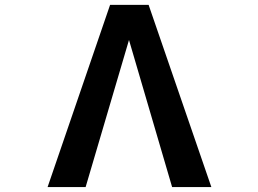

<svg xmlns="http://www.w3.org/2000/svg" viewBox="-20 -752 1040 774"><path d="M500 -590.8 325.2 2H171.9L423.8 -732.4H579.1L832 2H673.8Z"/></svg>

Font: GenEi Gothic M Regular
Style: Bold
Weight: 700
Designer: o_tamon (Modified); [Source Han Sans]
Ryoko NISHIZUKA  (kana & ideographs); Paul D. Hunt (Latin, Greek & Cyrillic); Wenl
Version: Version 1.1a;Original Version 1.004